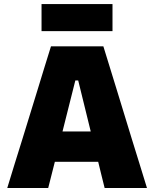

<svg xmlns="http://www.w3.org/2000/svg" viewBox="-20 -946 774 966"><path d="M16.5 0Q34 -57 53.5 -120.8Q73 -184.5 91 -241L166.5 -486Q187 -552.5 203.2 -605.8Q219.5 -659 236.5 -713H500Q517.5 -656.5 533.8 -603.5Q550 -550.5 570 -486L645 -241Q663.5 -181.5 682.8 -119.2Q702 -57 719.5 0H506.5Q498.5 -32 490.2 -65.5Q482 -99 474 -132H256Q247.5 -98.5 239 -65Q230.5 -31.5 222.5 0ZM359 -541 294.5 -284.5H436.5L373.5 -541ZM189 -789.5V-925.5H546V-789.5Z"/></svg>

Font: Commissioner ExtraBold
Style: Regular
Weight: 800
Designer: Kostas Bartsokas
Foundry: Kostas Bartsokas
Version: Version 1.000; ttfautohint (v1.8.3)